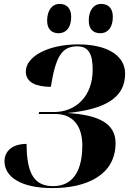

<svg xmlns="http://www.w3.org/2000/svg" viewBox="-20 -951 676 982"><path d="M494 -781C524 -781 557 -802 557 -866C557 -909 533 -931 498 -931C458 -931 434 -897 434 -846C434 -802 457 -781 494 -781ZM280 -781C311 -781 344 -802 344 -866C344 -909 320 -931 285 -931C246 -931 221 -897 221 -846C221 -802 244 -781 280 -781ZM248 11C422 11 571 -55 571 -219C571 -320 485 -363 325 -373C516 -392 620 -450 620 -574C620 -669 525 -724 380 -724C226 -724 112 -662 112 -585C112 -528 167 -507 240 -507C265 -662 296 -714 375 -714C437 -714 454 -669 454 -594C454 -459 368 -378 256 -378H180L178 -368H263C360 -368 401 -298 401 -208C401 -39 323 1 252 1C160 1 116 -56 116 -215C43 -215 3 -178 3 -126C3 -49 83 11 248 11Z"/></svg>

Font: Noto Serif Display ExtraBold
Style: Italic
Weight: 800
Italic angle: -12°
Designer: Monotype Design Team
Foundry: Monotype Imaging Inc.
Version: Version 2.009